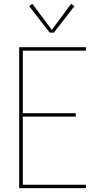

<svg xmlns="http://www.w3.org/2000/svg" viewBox="-20 -981 540 1001"><path d="M80 0V-735H428V-717H99V-391H375V-373H99V-18H428V0ZM239 -811 132 -949 149 -961 250 -825 351 -961 368 -949 261 -811Z"/></svg>

Font: Iosevka SS04 Thin
Style: Regular
Weight: 100
Monospace: yes
Designer: Belleve Invis
Foundry: Belleve Invis
Version: Version 19.0.0; ttfautohint (v1.8.4)